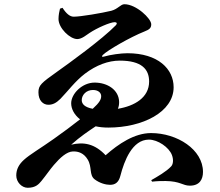

<svg xmlns="http://www.w3.org/2000/svg" viewBox="-20 -825 1040 909"><path d="M111 64C150 64 164 46 176 32C198 5 217 -23 235 -44C265 -79 296 -107 325 -108C351 -109 377 -100 395 -70C417 -34 401 3 428 24C453 43 482 50 501 50C525 50 542 39 550 7C568 -63 606 -164 685 -164C727 -164 780 -128 794 -91C803 -67 799 -46 790 -37C768 -13 724 12 696 28L700 35C726 32 747 32 764 32C835 33 844 54 879 54C925 54 941 24 941 -11C941 -117 819 -195 695 -195C617 -195 541 -144 480 -90C428 -145 376 -154 317 -140C361 -179 397 -203 433 -227C451 -223 471 -221 493 -221C654 -221 802 -294 802 -412C802 -498 729 -573 583 -573C553 -573 502 -566 472 -557C463 -554 460 -558 467 -565C489 -587 596 -649 664 -676C687 -685 696 -692 696 -710C696 -737 625 -805 569 -805C551 -805 538 -782 507 -774C462 -763 362 -746 329 -746C311 -746 294 -760 276 -788L264 -784C261 -772 257 -754 257 -735C257 -692 311 -640 346 -640C368 -640 391 -661 404 -669C440 -693 502 -720 523 -720C533 -720 536 -714 529 -706C463 -638 302 -522 251 -486C175 -432 162 -421 162 -388C162 -349 184 -329 209 -329C229 -329 246 -337 266 -357C301 -393 336 -441 382 -476C436 -517 493 -538 547 -538C651 -538 686 -497 686 -439C686 -363 617 -323 538 -310C542 -319 544 -329 544 -342C543 -400 488 -434 428 -434C369 -434 317 -381 317 -336C317 -310 331 -282 359 -260C321 -230 282 -201 234 -167C172 -123 120 -93 93 -68C70 -47 57 -24 57 6C57 37 83 64 111 64ZM419 -310C382 -317 367 -332 367 -351C367 -375 388 -399 420 -399C446 -399 459 -385 459 -370C459 -355 452 -340 419 -310Z"/></svg>

Font: GenKiMin2 TW H
Style: Regular
Weight: 900
Version: Version 2.100;PS 2.1;hotconv 16.6.51;makeotf.lib2.5.65220 DE